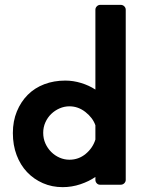

<svg xmlns="http://www.w3.org/2000/svg" viewBox="-20 -761 633 791"><path d="M477 -741Q486 -741 492 -735Q498 -729 498 -721V-20Q498 -12 492 -6Q486 0 477 0H392Q384 0 378.5 -6Q373 -12 373 -20V-32Q347 -14 311.5 -2Q276 10 238 10Q194 10 156.5 -6.5Q119 -23 91.5 -52Q64 -81 48.5 -122Q33 -163 33 -213Q33 -262 49.5 -302Q66 -342 94.5 -370.5Q123 -399 162.5 -414Q202 -429 249 -429Q282 -429 314.5 -419Q347 -409 373 -392V-721Q373 -729 379 -735Q385 -741 393 -741ZM373 -245Q362 -276 332 -299.5Q302 -323 266 -323Q245 -323 225.5 -314.5Q206 -306 191 -291.5Q176 -277 167 -257Q158 -237 158 -214Q158 -190 167 -170Q176 -150 191 -135Q206 -120 225.5 -111.5Q245 -103 266 -103Q304 -103 333 -127Q362 -151 373 -186Z"/></svg>

Font: Stadtwerke
Style: Bold
Weight: 700
Designer: Santiago Orozco
Foundry: Typemade
Version: Version 1.003